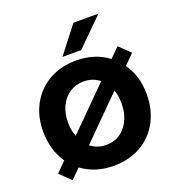

<svg xmlns="http://www.w3.org/2000/svg" viewBox="-138 -877 929 1002"><g transform="rotate(-20 326.0 -376.0)"><path d="M615 -511 561 -457Q613 -383 613 -284Q613 -197 577 -130Q541 -63 475.5 -26Q410 11 325 11Q223 11 148 -44L96 8L36 -50L90 -104Q38 -180 38 -284Q38 -368 74.5 -434Q111 -500 176 -536.5Q241 -573 325 -573Q430 -573 503 -517L555 -569ZM190 -204 413 -427Q375 -457 325 -457Q282 -457 248 -435Q214 -413 195 -373.5Q176 -334 176 -284Q176 -240 190 -204ZM461 -357 238 -134Q275 -105 325 -105Q391 -105 432 -155Q473 -205 473 -284Q473 -324 461 -357ZM370 -615H266L381 -763H520Z"/></g></svg>

Font: Open Sauce One
Style: Bold
Weight: 700
Designer: Alfredo Marco Pradil
Foundry: Creative Sauce Fz LLC
Version: Version 1.477